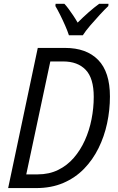

<svg xmlns="http://www.w3.org/2000/svg" viewBox="-20 -958 603 978"><path d="M21.5 0 172.4 -713.9H311.5Q420.4 -713.9 480.2 -652.6Q540 -591.3 540 -466.3Q540 -397.5 525.6 -330.1Q511.2 -262.7 481.9 -203.4Q452.6 -144 408 -98.1Q363.3 -52.2 302.5 -26.1Q241.7 0 164.6 0ZM113.8 -69.8H172.4Q230 -69.8 275.9 -92.3Q321.8 -114.7 355.7 -153.8Q389.6 -192.9 412.4 -243.4Q435.1 -293.9 446.3 -350.8Q457.5 -407.7 457.5 -464.4Q457.5 -559.6 416.5 -602.3Q375.5 -645 301.8 -645H236.3ZM331.1 -778.3Q324.2 -799.8 312 -827.6Q299.8 -855.5 286.4 -882.3Q272.9 -909.2 262.2 -927.2L263.2 -938.5H308.1Q318.4 -927.7 329.3 -912.8Q340.3 -897.9 352.3 -880.1Q364.3 -862.3 375.5 -842.8Q403.8 -871.1 431.9 -895.8Q460 -920.4 484.9 -938.5H532.7L531.7 -927.2Q514.6 -911.1 489.3 -883.8Q463.9 -856.4 439.5 -827.9Q415 -799.3 401.9 -778.3Z"/></svg>

Font: Open Sans SemiCondensed
Style: Italic
Weight: 400
Width: 4
Italic angle: -12°
Designer: Monotype Design Team
Foundry: Monotype Imaging Inc.
Version: Version 3.000